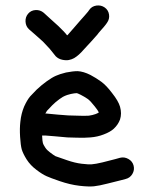

<svg xmlns="http://www.w3.org/2000/svg" viewBox="-20 -707 566 707"><path d="M83.5 -656.5C76.5 -648.2 73.3 -638.3 74 -627C74.7 -615.7 79 -606.3 87 -599L110 -579C124.7 -565.7 134 -557.3 138 -554C142 -549.3 147.3 -543.7 154 -537C160 -531 165 -525.3 169 -520C175 -512 180.3 -505.3 185 -500C191.7 -493.3 199.7 -489 209 -487C218.3 -485 226.5 -484.7 233.5 -486C240.5 -487.3 247 -489.7 253 -493C264.3 -499.7 276 -510 288 -524C298 -534.7 307.8 -545.3 317.5 -556C327.2 -566.7 334 -574.3 338 -579C341.3 -583.7 346 -589.3 352 -596C359.3 -604 365 -610.7 369 -616L374 -623C380.7 -632.3 383.2 -642.5 381.5 -653.5C379.8 -664.5 374.5 -673.2 365.5 -679.5C356.5 -685.8 346.3 -688.1 335 -686.5C323.7 -684.8 315 -679.7 309 -671L304 -664C301.3 -660.7 297.3 -656 292 -650C285.3 -642.7 280 -636.7 276 -632C272 -627.3 265.5 -619.8 256.5 -609.5C247.5 -599.2 238.3 -588.7 229 -578C228.3 -578 227.7 -577.7 227 -577C223 -582.3 218.3 -587.7 213 -593L195 -611C190.3 -615.7 180 -625 164 -639L141 -660C132.3 -667.3 122.3 -670.6 111 -670C99.7 -669.3 90.5 -664.8 83.5 -656.5ZM147 -289C149.7 -293.7 151.7 -297 153 -299C157 -303.7 163.7 -310.7 173 -320C181 -328 189.7 -335.3 199 -342C208.3 -348.7 215 -352.7 219 -354C223 -356 230.3 -358.3 241 -361C250.3 -363 257.7 -364 263 -364C265.7 -363.3 270.3 -361.3 277 -358C286.3 -353.3 295.3 -348 304 -342C310.7 -336.7 319 -327.7 329 -315C337 -305 342 -297.7 344 -293C341.3 -291 337.3 -289 332 -287C324.7 -284.3 316.3 -282.3 307 -281C295 -280.3 281.7 -280.3 267 -281C250.3 -281.7 238.3 -282 231 -282C224.3 -282.7 211.3 -283.7 192 -285C170.7 -287 156.7 -288.3 150 -289ZM135 -208H147C152.3 -207.3 164.7 -206.3 184 -205C205.3 -203 220 -201.7 228 -201C235.3 -201 247.3 -200.7 264 -200C281.3 -199.3 297.7 -199.7 313 -201C330.3 -202.3 346.7 -206 362 -212C378 -218 390.3 -225 399 -233C409.7 -243 417.3 -254.3 422 -267C426.7 -281.7 426.7 -297.3 422 -314C418 -328 408.3 -344.7 393 -364C379 -382.7 365.7 -396.7 353 -406C340.3 -415.3 327 -423.7 313 -431C295.7 -439.7 280 -444.3 266 -445C254 -445 239.7 -443.3 223 -440C207 -436 194.7 -432 186 -428C176.7 -424 165.5 -417.3 152.5 -408C139.5 -398.7 127 -388.3 115 -377C105 -366.3 97 -358 91 -352C83.7 -343.3 76.3 -331 69 -315C61.7 -297.7 57 -279 55 -259C53 -242.3 52.7 -223.7 54 -203C55.3 -182.3 57.3 -167 60 -157C63.3 -146.3 69.3 -134 78 -120C87.3 -105.3 99.7 -92.3 115 -81C129 -70.3 141.3 -62.7 152 -58C160.7 -54 176.7 -48 200 -40C225.3 -31.3 249.3 -25.7 272 -23C294.7 -20.3 312.7 -19.7 326 -21C338.7 -22.3 355.3 -25.7 376 -31C395.3 -35.7 411.3 -39.7 424 -43L443 -48C453.7 -50.7 461.8 -56.8 467.5 -66.5C473.2 -76.2 474.7 -86.3 472 -97C469.3 -107.7 463 -115.8 453 -121.5C443 -127.2 432.7 -128.7 422 -126L404 -121C391.3 -117.7 375.7 -113.7 357 -109C340.3 -105 327.3 -102.7 318 -102C310 -101.3 297.7 -102 281 -104C264.3 -106 246.3 -110.3 227 -117C205.7 -124.3 191.3 -129.3 184 -132C179.3 -134.7 172.7 -139.3 164 -146C156.7 -151.3 151 -157 147 -163C141.7 -171 138.7 -176.7 138 -180C136.7 -184 135.7 -193.3 135 -208Z"/></svg>

Font: Ruji's Handwriting Font v.2.0
Style: Medium
Weight: 500
Version: Version 2.0